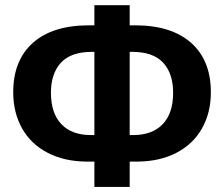

<svg xmlns="http://www.w3.org/2000/svg" viewBox="-20 -713 861 738"><path d="M645.5 -356.4Q645.5 -430.7 606.9 -472.2Q568.4 -513.7 487.8 -513.7H478.5V-193.8H491.2Q565.4 -193.8 605.5 -235.8Q645.5 -277.8 645.5 -356.4ZM342.8 5.4V-91.8H316.4Q229 -91.8 164.1 -125.2Q99.1 -158.7 64.9 -219.5Q30.8 -280.3 30.8 -358.4Q30.8 -481 106.4 -548.3Q182.1 -615.7 322.3 -615.7H342.8V-692.9H478.5V-615.7H499Q638.7 -615.7 714.6 -548.3Q790.5 -481 790.5 -358.4Q790.5 -279.8 756.3 -219.2Q722.2 -158.7 657.2 -125.2Q592.3 -91.8 504.9 -91.8H478.5V5.4ZM175.8 -356.4Q175.8 -278.3 215.6 -236.1Q255.4 -193.8 330.1 -193.8H342.8V-513.7H333.5Q252.9 -513.7 214.4 -472.2Q175.8 -430.7 175.8 -356.4Z"/></svg>

Font: Arial
Style: Bold
Weight: 700
Designer: Steve Matteson
Foundry: Ascender Corporation
Version: Version 2.00.3